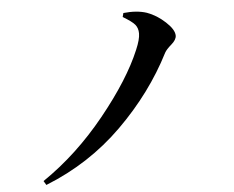

<svg xmlns="http://www.w3.org/2000/svg" viewBox="-54 -800 1108 908"><g transform="rotate(-5 500.0 -346.0)"><path d="M628.9 -631.8Q628.9 -657.2 615.2 -673.8Q601.6 -690.4 558.6 -715.8L563.5 -734.4Q627.9 -741.2 674.8 -725.6Q720.7 -709 760.7 -671.9Q800.8 -634.8 800.8 -606.4Q800.8 -586.9 776.4 -565.9Q752 -544.9 744.1 -530.3Q651.4 -347.7 495.1 -193.4Q338.9 -39.1 129.9 43.9L118.2 24.4Q282.2 -86.9 417 -253.4Q551.8 -419.9 608.4 -555.7Q628.9 -603.5 628.9 -631.8Z"/></g></svg>

Font: GenYoMin TW TTF Bold
Style: Regular
Weight: 700
Version: Version 1.300